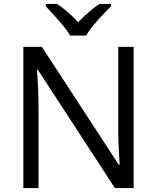

<svg xmlns="http://www.w3.org/2000/svg" viewBox="-20 -951 794 971"><path d="M211.9 -931.2H268.1Q323.7 -895 375 -838.9Q438.5 -902.3 482.9 -931.2H541V-918.9L508.8 -885.7Q438.5 -813.5 416 -771H335Q323.7 -791 298.8 -821.8Q273.9 -852.5 211.9 -918.9ZM655.8 0H561L170.9 -599.1H167Q174.8 -493.7 174.8 -405.8V0H98.1V-713.9H191.9L581.1 -117.2H585Q584 -130.4 580.6 -201.9Q577.1 -273.4 578.1 -304.2V-713.9H655.8Z"/></svg>

Font: Zoram GWebM
Style: Regular
Weight: 400
Foundry: Ascender Corporation
Version: Version 1.000